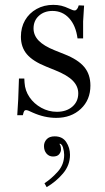

<svg xmlns="http://www.w3.org/2000/svg" viewBox="-20 -474 433 790"><path d="M211 11Q163 11 114 -11Q104 -16 97.5 -18.5Q91 -21 87 -21Q82 -21 79.5 -17Q77 -13 74 0H51L55 -66L58 -151H80L81 -134Q83 -101 101.5 -74Q120 -47 150 -30.5Q180 -14 214 -14Q253 -14 277.5 -35Q302 -56 302 -90Q302 -119 279.5 -142Q257 -165 207 -185L170 -200Q115 -222 90.5 -251Q66 -280 66 -323Q66 -361 83 -390.5Q100 -420 130.5 -437Q161 -454 199 -454Q217 -454 232 -450.5Q247 -447 266 -438Q280 -431 287 -431Q298 -431 304 -452L326 -451L322 -386V-316H299Q292 -369 264.5 -399Q237 -429 196 -429Q162 -429 140 -409Q118 -389 118 -357Q118 -329 139 -307Q160 -285 205 -267L245 -251Q301 -229 326.5 -198.5Q352 -168 352 -122Q352 -63 312.5 -26Q273 11 211 11ZM172 296 163 280Q192 261 218 232Q244 203 244 163Q244 149 239 132Q234 115 216 115L230 110L222 125L218 117Q225 117 228 123.5Q231 130 231 141Q231 151 223.5 160.5Q216 170 198 170Q182 170 171.5 158Q161 146 161 127Q161 111 172 99Q183 87 205 87Q237 87 252.5 110.5Q268 134 268 163Q268 206 239 240Q210 274 172 296Z"/></svg>

Font: Baskervville SC
Style: Regular
Weight: 400
Designer: Alexis Faudot, Rémi Forte, Morgane Pierson, Rafael Ribas, Tanguy Vanlaeys, Rosalie Wagner, Thomas Huot-Marchand
Foundry: ANRT
Version: Version 1.100